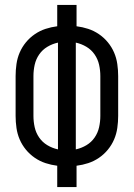

<svg xmlns="http://www.w3.org/2000/svg" viewBox="-20 -755 540 775"><path d="M211 0V-86Q187 -89 164 -96.5Q141 -104 120.5 -118Q100 -132 84.5 -151Q69 -170 59.5 -192Q50 -214 46.5 -238.5Q43 -263 43 -287V-448Q43 -472 46.5 -496.5Q50 -521 59.5 -543Q69 -565 84.5 -584Q100 -603 120.5 -617Q141 -631 164 -638.5Q187 -646 211 -649V-735H289V-649Q313 -646 336 -638.5Q359 -631 379.5 -617Q400 -603 415.5 -584Q431 -565 440.5 -543Q450 -521 453.5 -496.5Q457 -472 457 -448V-287Q457 -263 453.5 -238.5Q450 -214 440.5 -192Q431 -170 415.5 -151Q400 -132 379.5 -118Q359 -104 336 -96.5Q313 -89 289 -86V0ZM214 -152V-583Q191 -578 171 -566Q151 -554 138 -535Q125 -516 120 -493.5Q115 -471 115 -448V-287Q115 -264 120 -241.5Q125 -219 138 -200Q151 -181 171 -169Q191 -157 214 -152ZM286 -152Q309 -157 329 -169Q349 -181 362 -200Q375 -219 380 -241.5Q385 -264 385 -287V-448Q385 -471 380 -493.5Q375 -516 362 -535Q349 -554 329 -566Q309 -578 286 -583Z"/></svg>

Font: Iosevka Term Curly
Style: Regular
Weight: 400
Designer: Belleve Invis
Foundry: Belleve Invis
Version: Version 32.3.0